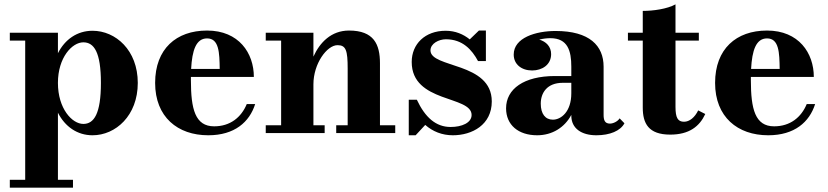

<svg xmlns="http://www.w3.org/2000/svg" viewBox="-20 -610 3794 880"><path d="M25 214V250H314.5V214H245.5V-93.5C277.5 -30 334 10 404 10C510 10 611.5 -80 611.5 -230C611.5 -380 510 -469 404 -469C334 -469 277.5 -429.5 245.5 -366V-460H25V-424H95.5V214ZM245.5 -230C245.5 -346.5 310.5 -416 362 -416C411 -416 442.5 -371 442.5 -230C442.5 -89 411 -42 362 -42C310.5 -42 245.5 -112 245.5 -230Z M1149.5 -133H1111C1086 -72.5 1035.5 -31 961.5 -31C874.5 -31 855 -110 855 -242C855 -247.5 855 -252.5 855 -257.5H1143.5C1143.5 -366.5 1075 -470 929 -470C788 -470 691 -386 691 -230C691 -74 794 10 934.5 10C1055.5 10 1123.5 -51 1149.5 -133ZM929 -434C984 -434 986 -369 987 -294H856C860.5 -379 878.5 -434 929 -434Z M1198 -36V0H1468V-36H1416.5V-223.5C1416.5 -318.5 1478.5 -403 1527 -403C1565.5 -403 1573.5 -379.5 1573.5 -295.5V-36H1521V0H1791.5V-36H1721.5V-320C1721.5 -407 1693.5 -470 1579.5 -470C1498 -470 1445.5 -415 1416.5 -350.5V-460H1198V-424H1268.5V-36Z M1885 10 1929 -37.5C1963 -7.5 2006 10 2055.5 10C2144 10 2234 -38 2234 -145C2234 -326.5 1953 -297 1953 -379C1953 -410.5 1991.5 -430 2023.5 -430C2100.5 -430 2143 -382 2171 -330H2207V-470H2175L2133 -429.5C2104 -453 2067 -469 2022.5 -469C1928 -469 1867 -408 1867 -326C1867 -137 2141.5 -173 2141.5 -83C2141.5 -47 2096.5 -28 2045.5 -28C1977.5 -28 1928.5 -72 1890.5 -153H1853.5V10Z M2523.5 -261.5C2381.5 -261.5 2299.5 -202.5 2299.5 -113.5C2299.5 -37.5 2355.5 10 2442 10C2510.5 10 2568 -25.5 2598.5 -83.5V-80C2598.5 -21 2645.5 10 2713.5 10C2775.5 10 2824 -10.5 2842 -45L2820 -67.5C2810 -52 2789 -43.5 2775.5 -43.5C2751 -43.5 2746.5 -61 2746.5 -84V-304.5C2746.5 -400.5 2682 -468 2526.5 -468C2435.5 -468 2334.5 -437 2334.5 -360C2334.5 -315 2370.5 -287 2419 -287C2464.5 -287 2506 -313 2506 -362C2506 -396.5 2483 -419.5 2451.5 -428.5C2469 -433 2487.5 -435 2502.5 -435C2582.5 -435 2598.5 -376.5 2598.5 -304.5V-261.5ZM2514 -61.5C2479.5 -61.5 2458.5 -88 2458.5 -135C2458.5 -183.5 2486.5 -230.5 2559.5 -230.5H2598.5V-182.5C2598.5 -97 2551 -61.5 2514 -61.5Z M3212.5 -87.5 3180 -104C3164.5 -72 3140.5 -52 3115 -52C3086.5 -52 3076 -70.5 3076 -120.5V-424H3183V-460H3076V-590C3038 -569 2974.5 -560 2926 -560V-460H2858V-424H2926V-117C2926 -44.5 2952 7 3052 7C3139 7 3186.5 -31 3212.5 -87.5Z M3716 -133H3677.5C3652.5 -72.5 3602 -31 3528 -31C3441 -31 3421.5 -110 3421.5 -242C3421.5 -247.5 3421.5 -252.5 3421.5 -257.5H3710C3710 -366.5 3641.5 -470 3495.5 -470C3354.5 -470 3257.5 -386 3257.5 -230C3257.5 -74 3360.5 10 3501 10C3622 10 3690 -51 3716 -133ZM3495.5 -434C3550.5 -434 3552.5 -369 3553.5 -294H3422.5C3427 -379 3445 -434 3495.5 -434Z"/></svg>

Font: Bodoni* 06
Style: Bold
Weight: 700
Version: Version 2.2